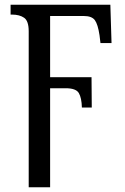

<svg xmlns="http://www.w3.org/2000/svg" viewBox="-20 -556 532 816"><path d="M102 -423Q102 -467 82.5 -480.5Q63 -494 31 -494H25V-536H449L454 -373H407L403 -406Q396 -453 383 -470.5Q370 -488 336 -488H193V-228H369L370 -99H328Q327 -140 315 -160.5Q303 -181 259 -181H193V240H102Z"/></svg>

Font: Noto Serif SemiCondensed
Style: Regular
Weight: 400
Width: 4
Designer: Monotype Design Team
Foundry: Monotype Imaging Inc.
Version: Version 2.013